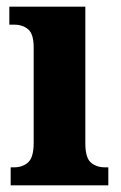

<svg xmlns="http://www.w3.org/2000/svg" viewBox="-20 -556 362 576"><path d="M12 0V-54H22Q48 -54 64.5 -69Q81 -84 81 -127V-414Q81 -454 64.5 -468Q48 -482 23 -482H8V-536H236V-126Q236 -83 252.5 -68.5Q269 -54 295 -54H305V0Z"/></svg>

Font: Noto Serif Lao Condensed ExtraBold
Style: Regular
Weight: 800
Width: 3
Designer: Monotype Design Team
Foundry: Monotype Imaging Inc.
Version: Version 2.003; ttfautohint (v1.8.4.7-5d5b)